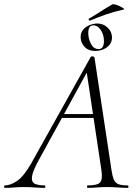

<svg xmlns="http://www.w3.org/2000/svg" viewBox="-58 -911 677 931"><path d="M-34 0Q-38 0 -38 -6Q-38 -12 -34 -12Q-8 -12 24.5 -33.5Q57 -55 94 -120L382 -635Q384 -639 391.5 -637.5Q399 -636 400 -633L483 -84Q487 -57 493.5 -41Q500 -25 515 -18.5Q530 -12 561 -12Q565 -12 565 -6Q565 0 561 0Q538 0 514 -2Q490 -4 462 -4Q434 -4 412.5 -2Q391 0 367 0Q364 0 364 -6Q364 -12 367 -12Q416 -12 428 -27Q440 -42 434 -84L361 -570L378 -587L129 -133Q100 -80 97 -54Q94 -28 111 -20Q128 -12 158 -12Q162 -12 162 -6Q162 0 157 0Q138 0 111 -2Q84 -4 58 -4Q29 -4 10.5 -2Q-8 0 -34 0ZM226 -339 241 -358H428L430 -339ZM404 -664Q370 -664 351.5 -684.5Q333 -705 333 -731Q333 -753 345.5 -767.5Q358 -782 377 -789.5Q396 -797 414 -797Q443 -797 464 -777Q485 -757 485 -729Q485 -708 473 -693.5Q461 -679 442.5 -671.5Q424 -664 404 -664ZM420 -673Q446 -673 446 -712Q446 -742 431 -765Q416 -788 394 -788Q370 -788 370 -751Q370 -724 383 -698.5Q396 -673 420 -673ZM379 -811Q375 -810 372.5 -815Q370 -820 374 -821Q405 -839 432 -856.5Q459 -874 487 -890Q490 -892 501 -889Q512 -886 523.5 -880.5Q535 -875 541 -870.5Q547 -866 542 -865Q493 -854 454.5 -840.5Q416 -827 379 -811Z"/></svg>

Font: Cormorant Light Light
Style: Italic
Weight: 300
Italic angle: -10°
Version: Version 4.000